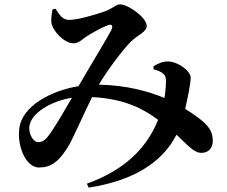

<svg xmlns="http://www.w3.org/2000/svg" viewBox="-20 -788 1040 878"><path d="M682 -485V-471C701 -466 714 -461 724 -453C737 -443 738 -435 739 -417C739 -398 737 -370 732 -340C655 -372 557 -398 432 -401C474 -471 541 -560 578 -597C609 -628 651 -642 651 -669C651 -708 566 -768 529 -768C510 -768 496 -749 457 -735C413 -720 335 -697 296 -697C266 -697 253 -719 234 -748L220 -745C217 -727 213 -705 215 -686C218 -650 272 -590 316 -590C339 -590 357 -608 372 -619C400 -637 444 -662 474 -673C491 -679 499 -671 489 -651C474 -619 390 -483 339 -394C217 -374 80 -305 68 -199C58 -116 100 -22 158 -22C213 -22 247 -48 287 -110C310 -144 360 -262 401 -344C552 -337 640 -287 703 -240C651 -110 548 -9 377 52L386 70C579 40 719 -38 787 -172C838 -125 866 -89 901 -89C938 -89 952 -116 953 -141C954 -182 937 -205 913 -228C893 -246 861 -269 827 -290C835 -323 840 -353 844 -372C847 -392 852 -415 852 -433C852 -462 797 -505 750 -507C726 -508 701 -497 682 -485ZM309 -341C280 -290 236 -216 212 -181C190 -149 176 -138 154 -138C131 -138 108 -180 115 -215C126 -271 210 -325 309 -341Z"/></svg>

Font: Noto Serif SC
Style: Bold
Weight: 700
Designer: Ryoko NISHIZUKA 西塚涼子 (kana & ideographs); Frank Grießhammer (Latin, Greek & Cyrillic); Wenlong ZHANG 张文龙 (bopomofo); San
Foundry: Adobe
Version: Version 2.001;hotconv 1.1.0;makeotfexe 2.6.0